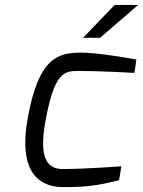

<svg xmlns="http://www.w3.org/2000/svg" viewBox="-20 -751 579 777"><path d="M316 -598H385L539 -731H444ZM91 -266C56 -65 130 5 232 6C315 7 377 1 462 -22L471 -78C471 -78 326 -67 234 -67C169 -67 137 -113 164 -262C200 -456 238 -464 297 -464C386 -464 524 -456 524 -456L532 -510C464 -523 361 -538 309 -538C215 -538 135 -519 91 -266Z"/></svg>

Font: Exo
Style: Regular Italic
Weight: 400
Designer: Natanael Gama
Version: Version 1.00